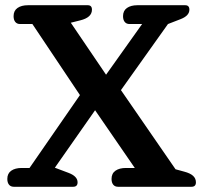

<svg xmlns="http://www.w3.org/2000/svg" viewBox="-20 -715 778 735"><path d="M33 0Q21 0 14.5 -8Q8 -16 8 -30Q8 -51 23 -61.5Q38 -72 63 -72H93L286 -351L104 -623H57Q45 -623 38.5 -631Q32 -639 32 -653Q32 -674 47 -684.5Q62 -695 87 -695H316Q332 -695 332 -678Q332 -648 287 -637L251 -628L386 -429L524 -623H476Q464 -623 457.5 -631Q451 -639 451 -653Q451 -674 466 -684.5Q481 -695 506 -695H689Q705 -695 705 -678Q705 -655 672 -642L623 -623L443 -370L652 -67L685 -58Q708 -52 719 -42Q730 -32 730 -17Q730 0 713 0H432Q420 0 413.5 -8Q407 -16 407 -30Q407 -51 422 -61.5Q437 -72 462 -72H496L344 -293L190 -73L243 -53Q277 -40 277 -17Q277 0 260 0Z"/></svg>

Font: Maitree Semibold
Style: Regular
Weight: 600
Designer: CadsonDemak Team
Foundry: CadsonDemak
Version: Version 1.010